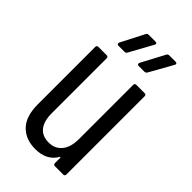

<svg xmlns="http://www.w3.org/2000/svg" viewBox="-219 -768 844 844"><g transform="rotate(45 203.0 -346.0)"><path d="M48 -139V-496Q48 -506 58 -506H109Q119 -506 119 -496V-155Q119 -105 140 -79.5Q161 -54 200 -54Q239 -54 261.5 -81.5Q284 -109 284 -159V-496Q284 -506 294 -506H345Q355 -506 355 -496V-10Q355 0 345 0H294Q284 0 284 -10V-42Q284 -45 282 -45.5Q280 -46 279 -43Q249 8 179 8Q119 8 83.5 -28.5Q48 -65 48 -139ZM235 -584 293 -693Q296 -700 305 -700H344Q350 -700 352 -696.5Q354 -693 351 -688L290 -579Q285 -572 278 -572H242Q237 -572 235 -575.5Q233 -579 235 -584ZM109 -584 165 -693Q168 -700 177 -700H219Q225 -700 227 -696.5Q229 -693 226 -688L166 -579Q163 -572 154 -572H116Q111 -572 109 -575.5Q107 -579 109 -584Z"/></g></svg>

Font: Barlow Condensed
Style: Regular
Weight: 400
Width: 3
Designer: Jeremy Tribby
Foundry: Tribby Type
Version: Version 1.500